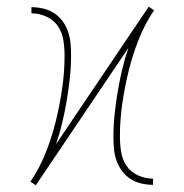

<svg xmlns="http://www.w3.org/2000/svg" viewBox="-20 -541 540 562"><path d="M85 1H84L77 -4L69 -9Q96 -49 114 -94.5Q132 -140 143.5 -187Q155 -234 162 -282Q169 -330 169 -378Q169 -401 165.5 -423.5Q162 -446 149.5 -464.5Q137 -483 115.5 -492.5Q94 -502 72 -502V-520Q89 -520 106.5 -516Q124 -512 138.5 -502.5Q153 -493 163.5 -478.5Q174 -464 179.5 -447.5Q185 -431 186.5 -413.5Q188 -396 188 -379Q188 -346 184.5 -313Q181 -280 175.5 -247.5Q170 -215 162.5 -183Q155 -151 144 -119L415 -521H416L423 -516L431 -511Q404 -471 386 -425.5Q368 -380 356.5 -333Q345 -286 338 -238Q331 -190 331 -142Q331 -119 334.5 -96.5Q338 -74 350.5 -55.5Q363 -37 384.5 -27.5Q406 -18 428 -18V0Q411 0 393.5 -4Q376 -8 361.5 -17.5Q347 -27 336.5 -41.5Q326 -56 320.5 -72.5Q315 -89 313.5 -106.5Q312 -124 312 -141Q312 -174 315.5 -207Q319 -240 324.5 -272.5Q330 -305 337.5 -337Q345 -369 356 -401Z"/></svg>

Font: Iosevka Curly Thin
Style: Regular
Weight: 100
Monospace: yes
Designer: Belleve Invis
Foundry: Belleve Invis
Version: Version 22.1.2; ttfautohint (v1.8.4)